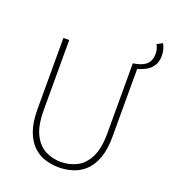

<svg xmlns="http://www.w3.org/2000/svg" viewBox="-161 -1020 1026 1151"><g transform="rotate(20 352.5 -444.0)"><path d="M587 -702 555 -726Q592 -732 615 -744Q638 -756 649 -776.5Q660 -797 660 -825Q660 -838 656.5 -853.5Q653 -869 645 -882L680 -901Q690 -883 694.5 -864.5Q699 -846 699 -827Q699 -788 682.5 -763Q666 -738 640.5 -724Q615 -710 587 -702ZM346 13Q302 13 259.5 0Q217 -13 183 -45Q149 -77 128.5 -132.5Q108 -188 108 -272V-726H145V-280Q145 -181 173.5 -124.5Q202 -68 248 -45Q294 -22 346 -22Q400 -22 446.5 -45Q493 -68 522 -124.5Q551 -181 551 -280V-726H587V-272Q587 -188 566.5 -132.5Q546 -77 511 -45Q476 -13 433 0Q390 13 346 13Z"/></g></svg>

Font: Noto Sans SC Thin
Style: Regular
Weight: 100
Designer: Ryoko NISHIZUKA 西塚涼子 (kana, bopomofo & ideographs); Paul D. Hunt (Latin, Greek & Cyrillic); Sandoll Communications 산돌커뮤니
Foundry: Adobe
Version: Version 2.004-H2;hotconv 1.0.118;makeotfexe 2.5.65603